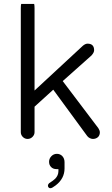

<svg xmlns="http://www.w3.org/2000/svg" viewBox="-20 -715 572 982"><path d="M238.3 247.6Q246.1 247.6 265.1 232.9Q310.1 198.2 310.1 146.5V114.3Q310.1 95.2 297.9 82.5Q286.6 71.8 271 71.8Q254.4 71.8 242.7 84Q231 96.2 231 112.3Q231 129.4 241.7 139.6Q252 149.9 268.6 149.9H278.8V160.2Q278.8 182.1 262.2 199.2Q251.5 209.5 232.4 221.2L230 223.6Q225.1 228.5 225.1 234.4Q225.1 240.2 229 244.1Q231 246.1 232.7 246.8Q234.4 247.6 238.3 247.6ZM88.4 -694.8Q86.4 -688.5 86.4 -672.9V-39.1Q86.4 -24.9 96.7 -14.6Q106.9 -4.4 121.1 -4.4Q135.7 -4.4 146.2 -14.9Q156.7 -25.4 156.7 -39.1V-169.4L252.4 -256.3L426.3 -19Q431.6 -12.2 439.7 -8.3Q447.8 -4.4 455.1 -4.4Q471.2 -4.4 481.9 -14.6Q490.7 -23.9 490.7 -38.1Q490.7 -47.4 482.9 -59.6L300.8 -300.3L447.8 -431.2Q461.4 -446.3 461.4 -458Q461.4 -491.7 427.7 -491.7Q417 -491.7 404.3 -481.4L156.7 -252V-672.9Q156.7 -687 154.8 -694.8Z"/></svg>

Font: YuPearl-ExtraLight
Style: ExtraLight
Weight: 200
Designer: Max Yao
Foundry: Max-Everyday
Version: Version 1.011; ttfautohint (v1.8.3)